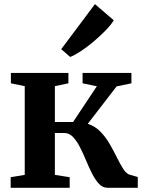

<svg xmlns="http://www.w3.org/2000/svg" viewBox="-20 -888 680 908"><path d="M30.5 0V-50L97 -61V-480.5L31.5 -494V-543H303.5V-494L239.5 -480.5V-311H325.5L438 -480L370.5 -494V-543H601.5V-494L531.5 -479.5L395 -302.5Q429.5 -291.5 454.8 -265.5Q480 -239.5 498.8 -207Q517.5 -174.5 533 -143Q548.5 -111.5 563 -89Q577.5 -66.5 594 -61.5L631.5 -51V0H488Q465.5 0 448 -18.8Q430.5 -37.5 415.5 -67Q400.5 -96.5 386.8 -129.8Q373 -163 358 -192.2Q343 -221.5 325.2 -240.2Q307.5 -259 284.5 -259H239.5V-61L309.5 -50V0ZM311.5 -619 269.5 -655.5 429 -868.5 518 -792Q505 -770.5 479.8 -744.5Q454.5 -718.5 424.5 -693Q394.5 -667.5 365 -647.8Q335.5 -628 313 -619Z"/></svg>

Font: Merriweather 48pt
Style: Bold
Weight: 700
Version: Version 2.100